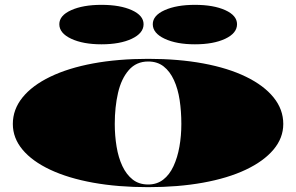

<svg xmlns="http://www.w3.org/2000/svg" viewBox="-20 -758 1223 793"><path d="M592 -515Q717 -515 819.5 -496Q922 -477 996 -441Q1070 -405 1110 -355.5Q1150 -306 1150 -246Q1150 -188 1109.5 -140Q1069 -92 995 -57Q921 -22 818.5 -3.5Q716 15 592 15Q467 15 364.5 -3.5Q262 -22 187.5 -57Q113 -92 73 -140Q33 -188 33 -246Q33 -306 73 -355.5Q113 -405 187.5 -441Q262 -477 364.5 -496Q467 -515 592 -515ZM592 -504Q543 -504 512 -468.5Q481 -433 467.5 -374.5Q454 -316 454 -246Q454 -198 461.5 -152.5Q469 -107 485.5 -72Q502 -37 528 -16.5Q554 4 592 4Q628 4 654 -16Q680 -36 696.5 -71.5Q713 -107 721 -152Q729 -197 729 -246Q729 -298 722 -344.5Q715 -391 698.5 -427Q682 -463 656 -483.5Q630 -504 592 -504ZM785 -738Q862 -738 910.5 -716Q959 -694 959 -658Q959 -621 910.5 -598Q862 -575 785 -575Q709 -575 660 -598Q611 -621 611 -658Q611 -694 660 -716Q709 -738 785 -738ZM399 -738Q476 -738 524.5 -716Q573 -694 573 -658Q573 -621 524.5 -598Q476 -575 399 -575Q323 -575 274 -598Q225 -621 225 -658Q225 -694 274 -716Q323 -738 399 -738Z"/></svg>

Font: Kalnia Expanded SemiBold
Style: Regular
Weight: 600
Width: 7
Designer: Frida Medrano
Foundry: Frida Medrano
Version: Version 1.105